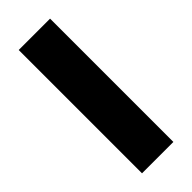

<svg xmlns="http://www.w3.org/2000/svg" viewBox="-234 -750 786 786"><g transform="rotate(-45 159.0 -357.0)"><path d="M68.4 0V-713.9H250V0Z"/></g></svg>

Font: Open Sans SemiCondensed ExtraBold
Style: Regular
Weight: 800
Width: 4
Designer: Monotype Design Team
Foundry: Monotype Imaging Inc.
Version: Version 3.000